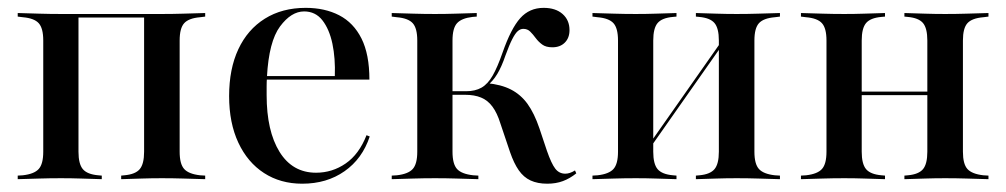

<svg xmlns="http://www.w3.org/2000/svg" viewBox="-20 -447 2510 479"><path d="M383.9 -2.4Q358.1 -2.4 334.3 -1.6Q310.5 -0.8 282.3 0V-8.9L290.3 -9.7Q317.7 -12.1 328.6 -25Q339.5 -37.9 339.5 -68.5V-412.1H383.9Q411.3 -412.1 436.7 -412.9Q462.1 -413.7 491.9 -414.5V-405.6L479 -404Q450.8 -401.6 439.5 -389.1Q428.2 -376.6 428.2 -346V-68.5Q428.2 -37.9 439.5 -25.4Q450.8 -12.9 479 -9.7L491.9 -8.9V0Q462.1 -0.8 436.7 -1.6Q411.3 -2.4 383.9 -2.4ZM132.3 -2.4Q104 -2.4 79 -1.6Q54 -0.8 24.2 0V-8.9L37.1 -9.7Q65.3 -12.9 76.6 -25.4Q87.9 -37.9 87.9 -68.5V-346Q87.9 -376.6 76.6 -389.1Q65.3 -401.6 37.1 -404L24.2 -405.6V-414.5Q54 -413.7 79 -412.9Q104 -412.1 132.3 -412.1H175.8V-68.5Q175.8 -37.9 186.7 -25Q197.6 -12.1 225 -9.7L233.9 -8.9V0Q204.8 -0.8 181.5 -1.6Q158.1 -2.4 132.3 -2.4ZM155.6 -403.2V-412.1H361.3V-403.2Z M733.9 11.3Q679.8 11.3 638.7 -15.3Q597.6 -41.9 574.6 -91.1Q551.6 -140.3 551.6 -207.3Q551.6 -275 574.6 -324.2Q597.6 -373.4 640.7 -400.4Q683.9 -427.4 742.7 -427.4Q790.3 -427.4 826.2 -408.9Q862.1 -390.3 881.9 -350.8Q901.6 -311.3 901.6 -248.4H612.1L611.3 -257.3H815.3Q816.9 -301.6 809.3 -337.9Q801.6 -374.2 784.3 -396.4Q766.9 -418.5 738.7 -418.5Q706.5 -418.5 678.6 -381Q650.8 -343.5 646 -255.6V-254Q645.2 -242.7 645.2 -231.5Q645.2 -220.2 645.2 -209.7Q645.2 -120.2 677.4 -68.1Q709.7 -16.1 768.5 -16.1Q808.9 -16.1 842.3 -39.1Q875.8 -62.1 894.4 -109.7L902.4 -106.5Q883.9 -50.8 839.5 -19.8Q795.2 11.3 733.9 11.3Z M1021 -207.3V-346Q1021 -376.6 1009.7 -389.1Q998.4 -401.6 970.2 -404L957.3 -405.6V-414.5Q987.1 -413.7 1012.1 -412.9Q1037.1 -412.1 1065.3 -412.1Q1091.9 -412.1 1116.1 -412.9Q1140.3 -413.7 1169.4 -414.5V-405.6L1158.9 -404.8Q1131.5 -401.6 1120.2 -389.1Q1108.9 -376.6 1108.9 -346V-207.3ZM1065.3 -2.4Q1037.1 -2.4 1012.1 -1.6Q987.1 -0.8 957.3 0V-8.9L970.2 -9.7Q998.4 -12.9 1009.7 -25.4Q1021 -37.9 1021 -68.5V-207.3H1108.9V-68.5Q1108.9 -37.9 1120.2 -25.4Q1131.5 -12.9 1160.5 -9.7L1173.4 -8.9V0Q1143.5 -0.8 1118.1 -1.6Q1092.7 -2.4 1065.3 -2.4ZM1345.2 11.3Q1321 11.3 1303.6 3.2Q1286.3 -4.8 1274.2 -22.2Q1262.1 -39.5 1252.4 -67.7L1228.2 -139.5Q1220.2 -165.3 1208.5 -181Q1196.8 -196.8 1180.2 -203.6Q1163.7 -210.5 1140.3 -210.5H1102.4V-219.4H1142.7Q1165.3 -219.4 1181 -228.2Q1196.8 -237.1 1208.9 -258.1Q1221 -279 1233.9 -316.1Q1254.8 -375.8 1277.8 -401.6Q1300.8 -427.4 1336.3 -427.4Q1366.1 -427.4 1383.5 -412.1Q1400.8 -396.8 1400.8 -371.8Q1400.8 -352.4 1389.1 -340.7Q1377.4 -329 1358.1 -329Q1341.9 -329 1332.7 -335.9Q1323.4 -342.7 1316.5 -352Q1309.7 -361.3 1302.8 -368.1Q1296 -375 1285.5 -375Q1278.2 -375 1271.8 -369.4Q1265.3 -363.7 1258.1 -349.6Q1250.8 -335.5 1241.1 -308.9Q1231.5 -280.6 1220.6 -262.5Q1209.7 -244.4 1195.2 -233.1L1194.4 -239.5Q1229.8 -236.3 1254.4 -223.8Q1279 -211.3 1296 -187.9Q1312.9 -164.5 1325.8 -126.6L1344.4 -71Q1355.6 -38.7 1365.3 -26.2Q1375 -13.7 1390.3 -13.7Q1401.6 -13.7 1414.5 -21.8L1417.7 -14.5Q1401.6 -1.6 1384.3 4.8Q1366.9 11.3 1345.2 11.3Z M1817.7 -2.4Q1791.9 -2.4 1768.1 -1.6Q1744.4 -0.8 1716.1 0V-8.9L1725 -9.7Q1751.6 -12.1 1762.5 -25Q1773.4 -37.9 1773.4 -68.5V-207.3H1862.1V-68.5Q1862.1 -37.9 1873.4 -25.4Q1884.7 -12.9 1912.9 -9.7L1925.8 -8.9V0Q1896 -0.8 1870.6 -1.6Q1845.2 -2.4 1817.7 -2.4ZM1566.1 -2.4Q1537.9 -2.4 1512.9 -1.6Q1487.9 -0.8 1458.1 0V-8.9L1471 -9.7Q1499.2 -12.9 1510.5 -25.4Q1521.8 -37.9 1521.8 -68.5V-346Q1521.8 -376.6 1510.5 -389.1Q1499.2 -401.6 1471 -404L1458.1 -405.6V-414.5Q1487.9 -413.7 1512.9 -412.9Q1537.9 -412.1 1566.1 -412.1Q1591.9 -412.1 1615.3 -412.9Q1638.7 -413.7 1667.7 -414.5V-405.6L1658.9 -404.8Q1631.5 -402.4 1620.6 -389.5Q1609.7 -376.6 1609.7 -346V-68.5Q1609.7 -37.9 1620.6 -25Q1631.5 -12.1 1658.9 -9.7L1667.7 -8.9V0Q1638.7 -0.8 1615.3 -1.6Q1591.9 -2.4 1566.1 -2.4ZM1773.4 -207.3V-346Q1773.4 -376.6 1762.5 -389.5Q1751.6 -402.4 1724.2 -404.8L1716.1 -405.6V-414.5Q1744.4 -413.7 1768.1 -412.9Q1791.9 -412.1 1817.7 -412.1Q1845.2 -412.1 1870.6 -412.9Q1896 -413.7 1925.8 -414.5V-405.6L1912.9 -404Q1884.7 -401.6 1873.4 -389.1Q1862.1 -376.6 1862.1 -346V-207.3ZM1568.5 -30.6 1566.9 -40.3 1808.1 -383.9 1809.7 -374.2Z M2337.9 -2.4Q2312.1 -2.4 2288.3 -1.6Q2264.5 -0.8 2236.3 0V-8.9L2245.2 -9.7Q2271.8 -12.1 2282.7 -25Q2293.5 -37.9 2293.5 -68.5V-207.3H2382.3V-68.5Q2382.3 -37.9 2393.5 -25.4Q2404.8 -12.9 2433.1 -9.7L2446 -8.9V0Q2416.1 -0.8 2390.7 -1.6Q2365.3 -2.4 2337.9 -2.4ZM2086.3 -2.4Q2058.1 -2.4 2033.1 -1.6Q2008.1 -0.8 1978.2 0V-8.9L1991.1 -9.7Q2019.4 -12.9 2030.6 -25.4Q2041.9 -37.9 2041.9 -68.5V-346Q2041.9 -376.6 2030.6 -389.1Q2019.4 -401.6 1991.1 -404L1978.2 -405.6V-414.5Q2008.1 -413.7 2033.1 -412.9Q2058.1 -412.1 2086.3 -412.1Q2112.1 -412.1 2135.5 -412.9Q2158.9 -413.7 2187.9 -414.5V-405.6L2179 -404.8Q2151.6 -402.4 2140.7 -389.5Q2129.8 -376.6 2129.8 -346V-68.5Q2129.8 -37.9 2140.7 -25Q2151.6 -12.1 2179 -9.7L2187.9 -8.9V0Q2158.9 -0.8 2135.5 -1.6Q2112.1 -2.4 2086.3 -2.4ZM2293.5 -207.3V-346Q2293.5 -376.6 2282.7 -389.5Q2271.8 -402.4 2244.4 -404.8L2236.3 -405.6V-414.5Q2264.5 -413.7 2288.3 -412.9Q2312.1 -412.1 2337.9 -412.1Q2365.3 -412.1 2390.7 -412.9Q2416.1 -413.7 2446 -414.5V-405.6L2433.1 -404Q2404.8 -401.6 2393.5 -389.1Q2382.3 -376.6 2382.3 -346V-207.3ZM2097.6 -209.7V-218.5H2328.2V-209.7Z"/></svg>

Font: Playfair 144pt SemiCondensed Medium
Style: Regular
Weight: 500
Width: 4
Designer: Claus Eggers Sørensen
Foundry: Claus Eggers Sørensen
Version: Version 2.203